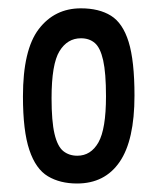

<svg xmlns="http://www.w3.org/2000/svg" viewBox="-20 -730 378 461"><path d="M165 -289.4Q124.1 -289.4 95 -306.8Q65.8 -324.2 50.5 -369.9Q35.1 -415.5 35.1 -498.6Q35.1 -610.4 73.1 -660.2Q111.2 -710 174.3 -710Q217.9 -710 246.4 -692.3Q274.9 -674.6 288.9 -629.3Q302.9 -583.9 302.9 -500.6Q302.9 -393 267.2 -341.2Q231.6 -289.4 165 -289.4ZM165.6 -356.1Q198.2 -356.1 216.4 -388.2Q234.5 -420.3 234.5 -498.8Q234.5 -554.9 227.7 -585.2Q220.9 -615.5 207.6 -626.8Q194.4 -638.1 174.4 -638.1Q141.8 -638.1 122.8 -607.1Q103.8 -576 103.8 -494.3Q103.8 -438.8 110.9 -408.6Q118.1 -378.3 132 -367.2Q145.9 -356.1 165.6 -356.1Z"/></svg>

Font: Yanone Kaffeesatz ExtraLight
Style: Regular
Weight: 200
Designer: Yanone (Cyrillic: Daniel Pouzeot, Huerta Tipografica, and Cyreal)
Foundry: Yanone
Version: Version 2.003